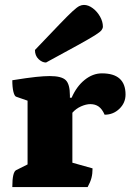

<svg xmlns="http://www.w3.org/2000/svg" viewBox="-20 -760 530 780"><path d="M30 0Q30 -62 46 -69L92 -92V-351L46 -367Q39 -369 34.5 -387Q30 -405 30 -434Q92 -444 126 -447.5Q160 -451 182 -451Q230 -451 247 -434.5Q264 -418 264 -372V-363H271Q291 -409 324 -435.5Q357 -462 394 -462Q490 -462 490 -376Q490 -342 465 -318Q440 -294 405 -294Q395 -317 381 -327Q367 -337 347 -337Q330 -337 309.5 -328Q289 -319 274 -302V-99L356 -76Q356 -54 351.5 -37Q347 -20 336 0ZM167 -506Q151 -506 136.5 -520Q122 -534 122 -557Q185 -623 220.5 -660Q256 -697 274.5 -714Q293 -731 302.5 -735.5Q312 -740 321 -740Q339 -740 357 -726.5Q375 -713 386.5 -692.5Q398 -672 398 -652Q398 -645 392.5 -637.5Q387 -630 365.5 -616.5Q344 -603 297 -577Q250 -551 167 -506Z"/></svg>

Font: Petrona Black
Style: Regular
Weight: 900
Designer: Ringo R. Seeber
Foundry: Ringo R. Seeber
Version: Version 2.001; ttfautohint (v1.8.3)